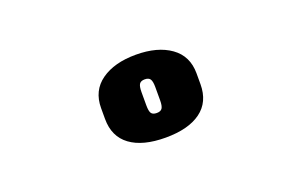

<svg xmlns="http://www.w3.org/2000/svg" viewBox="-47 -873 944 601"><g transform="rotate(-20 425.0 -572.0)"><path d="M425 -710Q497 -710 540.5 -679Q584 -648 584 -590V-554Q584 -495 542.5 -464.5Q501 -434 425 -434Q349 -434 307.5 -464.5Q266 -495 266 -554V-590Q266 -648 309.5 -679Q353 -710 425 -710ZM425 -628Q412 -628 407 -620.5Q402 -613 402 -594V-550Q402 -530 407 -523Q412 -516 425 -516Q438 -516 443 -523.5Q448 -531 448 -550V-594Q448 -613 443 -620.5Q438 -628 425 -628Z"/></g></svg>

Font: Rubik Mono One
Style: Regular
Weight: 400
Designer: Hubert and Fischer with Elvire Volk Leonovitch (Cyrillic Expansion: Cyreal)
Foundry: Hubert and Fischer with Elvire Volk Leonovitch
Version: Version 2.000